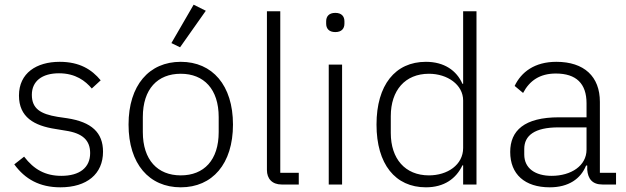

<svg xmlns="http://www.w3.org/2000/svg" viewBox="-20 -788 2675 820"><path d="M238 12C351 12 420 -45 420 -140C420 -222 371 -267 267 -283L226 -289C153 -301 116 -324 116 -383C116 -441 159 -475 232 -475C303 -475 345 -442 372 -410L410 -445C372 -491 320 -524 235 -524C136 -524 61 -476 61 -380C61 -288 125 -251 218 -237L260 -230C334 -219 365 -188 365 -134C365 -72 320 -37 242 -37C174 -37 125 -64 83 -119L41 -86C87 -23 149 12 238 12Z M859 -742 807 -768 712 -604 749 -586ZM752 12C887 12 975 -88 975 -256C975 -424 887 -524 752 -524C617 -524 529 -424 529 -256C529 -88 617 12 752 12ZM752 -39C653 -39 590 -105 590 -224V-288C590 -408 653 -473 752 -473C851 -473 914 -407 914 -288V-224C914 -104 851 -39 752 -39Z M1256 0V-50H1177V-740H1120V-62C1120 -25 1142 0 1183 0Z M1412 -651C1439 -651 1451 -666 1451 -687V-697C1451 -718 1439 -733 1412 -733C1385 -733 1373 -718 1373 -697V-687C1373 -666 1385 -651 1412 -651ZM1384 0H1441V-512H1384Z M1958 0H2015V-740H1958V-430H1955C1930 -487 1877 -524 1799 -524C1668 -524 1588 -425 1588 -256C1588 -87 1668 12 1799 12C1877 12 1928 -25 1955 -82H1958ZM1812 -39C1710 -39 1649 -110 1649 -220V-292C1649 -402 1710 -473 1812 -473C1891 -473 1958 -426 1958 -359V-156C1958 -84 1891 -39 1812 -39Z M2611 0V-50H2542V-353C2542 -461 2475 -524 2356 -524C2263 -524 2206 -480 2178 -421L2214 -391C2242 -444 2286 -474 2354 -474C2441 -474 2485 -431 2485 -347V-287H2367C2219 -287 2159 -230 2159 -139C2159 -44 2221 12 2328 12C2408 12 2460 -24 2483 -81H2488V-63C2491 -25 2509 0 2553 0ZM2336 -37C2266 -37 2219 -69 2219 -128V-152C2219 -209 2263 -244 2365 -244H2485V-149C2485 -80 2419 -37 2336 -37Z"/></svg>

Font: IBM Plex Arabic Light
Style: Regular
Weight: 300
Designer: Mike Abbink, Paul van der Laan, Pieter van Rosmalen, Wael Morcos, Khajak Apelian
Foundry: Bold Monday
Version: Version 1.0